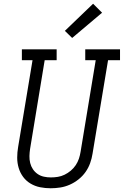

<svg xmlns="http://www.w3.org/2000/svg" viewBox="-20 -999 662 1027"><path d="M251 8Q222 8 194.5 2.5Q167 -3 143.5 -17Q120 -31 104 -52.5Q88 -74 80 -100.5Q72 -127 72 -155.5Q72 -184 77 -213L154 -677H97V-735H283V-677H219L141 -203Q138 -184 137.5 -164.5Q137 -145 141.5 -127Q146 -109 156 -94Q166 -79 181 -68.5Q196 -58 214.5 -54Q233 -50 252 -50Q271 -50 289.5 -53Q308 -56 325.5 -64.5Q343 -73 358.5 -86Q374 -99 385 -115.5Q396 -132 402 -150Q408 -168 411 -187L492 -677H436V-735H622V-677H558L475 -177Q471 -151 462 -126Q453 -101 437.5 -79Q422 -57 400 -39.5Q378 -22 353 -11Q328 0 302 4Q276 8 251 8ZM366 -796 327 -834 478 -979 526 -931Z"/></svg>

Font: Iosevka Curly Slab LtExObl
Style: Regular
Weight: 300
Width: 7
Italic angle: -9°
Monospace: yes
Designer: Belleve Invis
Foundry: Belleve Invis
Version: Version 11.1.0; ttfautohint (v1.8.3)